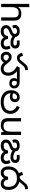

<svg xmlns="http://www.w3.org/2000/svg" viewBox="2167 -2967 812 5186"><g transform="rotate(90 2573.0 -374.0)"><path d="M173 -537Q173 -518 171.5 -498Q170 -478 168 -462H174Q191 -490 217 -508Q243 -526 275 -535.5Q307 -545 341 -545Q406 -545 449.5 -524.5Q493 -504 515 -461Q537 -418 537 -349V0H450V-343Q450 -408 421 -440Q392 -472 330 -472Q240 -472 206.5 -421.5Q173 -371 173 -277V0H85V-760H173Z M1148 12Q1110 12 1080.5 1.5Q1051 -9 1027.5 -31Q1004 -53 984 -89L1004 -90Q978 -49 951 -27Q924 -5 893 3.5Q862 12 823 12Q768 12 731.5 -7.5Q695 -27 677 -59.5Q659 -92 659 -130Q659 -171 675.5 -200Q692 -229 725 -250.5Q758 -272 807 -289Q848 -304 872 -321Q896 -338 896 -371Q896 -387 889 -399.5Q882 -412 865.5 -419.5Q849 -427 821 -427Q778 -427 757 -410.5Q736 -394 736 -365Q736 -352 739.5 -341Q743 -330 746 -323L671 -302Q663 -317 658.5 -335.5Q654 -354 654 -375Q654 -407 671 -435.5Q688 -464 725 -482Q762 -500 821 -500Q881 -500 915 -480Q949 -460 963.5 -430Q978 -400 978 -370Q978 -332 963 -305.5Q948 -279 918.5 -260Q889 -241 845 -225Q792 -205 766.5 -184.5Q741 -164 741 -131Q741 -102 761.5 -84.5Q782 -67 825 -67Q867 -67 894.5 -81.5Q922 -96 936.5 -123Q951 -150 954 -185H1032Q1036 -124 1068 -95.5Q1100 -67 1145 -67Q1192 -67 1214 -87Q1236 -107 1236 -142Q1236 -165 1229 -184Q1222 -203 1211 -221L1285 -252Q1300 -230 1309.5 -198.5Q1319 -167 1319 -135Q1319 -89 1299 -56Q1279 -23 1241 -5.5Q1203 12 1148 12ZM1291 -377Q1291 -324 1249.5 -288Q1208 -252 1130 -252Q1076 -252 1034 -267Q992 -282 963 -306.5Q934 -331 917 -357L953 -414Q982 -370 1033 -348.5Q1084 -327 1132 -327Q1159 -327 1176 -333Q1193 -339 1201.5 -350Q1210 -361 1210 -376Q1210 -404 1189 -414.5Q1168 -425 1139 -425Q1121 -425 1106 -423Q1091 -421 1078 -419L1068 -491Q1080 -494 1100 -497Q1120 -500 1147 -500Q1183 -500 1216 -489Q1249 -478 1270 -451Q1291 -424 1291 -377Z M1546 -425Q1517 -425 1490.5 -436Q1464 -447 1442 -477.5Q1420 -508 1404 -564L1487 -591Q1502 -536 1516 -518Q1530 -500 1552 -500Q1572 -500 1589.5 -512.5Q1607 -525 1639 -565L1670 -605Q1704 -649 1732.5 -675Q1761 -701 1793 -713Q1825 -725 1869 -725L1875 -648Q1840 -646 1816.5 -637Q1793 -628 1773.5 -608.5Q1754 -589 1728 -556L1705 -526Q1677 -490 1652 -468Q1627 -446 1601.5 -435.5Q1576 -425 1546 -425ZM1834 12Q1786 12 1750.5 -6Q1715 -24 1685 -56Q1655 -88 1622 -131Q1593 -171 1572 -189Q1551 -207 1521 -207Q1493 -207 1474.5 -189Q1456 -171 1456 -136Q1456 -105 1475.5 -84Q1495 -63 1529 -63Q1563 -63 1585.5 -83Q1608 -103 1624 -141L1677 -81Q1658 -54 1637 -33Q1616 -12 1589.5 0Q1563 12 1524 12Q1471 12 1439 -10Q1407 -32 1392.5 -66.5Q1378 -101 1378 -138Q1378 -182 1397 -214Q1416 -246 1448 -264Q1480 -282 1519 -282Q1555 -282 1583 -269.5Q1611 -257 1638 -230.5Q1665 -204 1697 -161Q1724 -126 1745 -105Q1766 -84 1788 -75.5Q1810 -67 1839 -67Q1889 -67 1915.5 -99Q1942 -131 1942 -189Q1942 -244 1918.5 -288Q1895 -332 1855 -366.5Q1815 -401 1767 -425L1803 -500Q1813 -496 1828 -487.5Q1843 -479 1852 -471L1872 -446Q1915 -421 1949.5 -383Q1984 -345 2004.5 -297Q2025 -249 2025 -193Q2025 -130 2003 -84Q1981 -38 1938.5 -13Q1896 12 1834 12ZM2226 -220Q2189 -220 2162.5 -231Q2136 -242 2120 -260.5Q2104 -279 2096.5 -301Q2089 -323 2089 -344Q2089 -376 2098.5 -399Q2108 -422 2122 -443L2210 -450Q2185 -425 2173.5 -401.5Q2162 -378 2162 -353Q2162 -323 2179.5 -304.5Q2197 -286 2230 -286Q2265 -286 2279.5 -304.5Q2294 -323 2294 -350Q2294 -392 2268.5 -408.5Q2243 -425 2197 -425H1793L1803 -500H2155Q2198 -500 2228 -496.5Q2258 -493 2280 -485Q2302 -477 2320 -462Q2341 -446 2354 -418.5Q2367 -391 2367 -353Q2367 -290 2329 -255Q2291 -220 2226 -220Z M2738 12Q2633 12 2561.5 -24Q2490 -60 2453.5 -123.5Q2417 -187 2417 -269Q2417 -343 2442.5 -394.5Q2468 -446 2511 -473Q2554 -500 2607 -500Q2647 -500 2676.5 -484.5Q2706 -469 2722.5 -440.5Q2739 -412 2739 -373Q2739 -333 2722 -301.5Q2705 -270 2670.5 -252.5Q2636 -235 2583 -235Q2550 -235 2522 -246Q2494 -257 2473.5 -273Q2453 -289 2440 -304L2463 -366Q2471 -355 2485.5 -340.5Q2500 -326 2523 -315.5Q2546 -305 2578 -305Q2619 -305 2639.5 -322Q2660 -339 2660 -369Q2660 -398 2644 -413.5Q2628 -429 2602 -429Q2554 -429 2525 -390Q2496 -351 2496 -284V-266Q2496 -226 2510.5 -190.5Q2525 -155 2554 -127Q2583 -99 2628.5 -83Q2674 -67 2735 -67Q2845 -67 2909 -113Q2973 -159 2973 -245Q2973 -303 2940.5 -349Q2908 -395 2839 -423L2879 -500Q2962 -464 3009 -400Q3056 -336 3056 -250Q3056 -176 3023 -116.5Q2990 -57 2919.5 -22.5Q2849 12 2738 12Z M3624 -536V0H3552L3539 -71H3535Q3518 -43 3491 -25Q3464 -7 3432 1.5Q3400 10 3365 10Q3301 10 3257.5 -10.5Q3214 -31 3192 -74Q3170 -117 3170 -185V-536H3259V-191Q3259 -127 3288 -95Q3317 -63 3378 -63Q3467 -63 3501.5 -113Q3536 -163 3536 -257V-536Z M4239 12Q4201 12 4171.5 1.5Q4142 -9 4118.5 -31Q4095 -53 4075 -89L4095 -90Q4069 -49 4042 -27Q4015 -5 3984 3.5Q3953 12 3914 12Q3859 12 3822.5 -7.5Q3786 -27 3768 -59.5Q3750 -92 3750 -130Q3750 -171 3766.5 -200Q3783 -229 3816 -250.5Q3849 -272 3898 -289Q3939 -304 3963 -321Q3987 -338 3987 -371Q3987 -387 3980 -399.5Q3973 -412 3956.5 -419.5Q3940 -427 3912 -427Q3869 -427 3848 -410.5Q3827 -394 3827 -365Q3827 -352 3830.5 -341Q3834 -330 3837 -323L3762 -302Q3754 -317 3749.5 -335.5Q3745 -354 3745 -375Q3745 -407 3762 -435.5Q3779 -464 3816 -482Q3853 -500 3912 -500Q3972 -500 4006 -480Q4040 -460 4054.5 -430Q4069 -400 4069 -370Q4069 -332 4054 -305.5Q4039 -279 4009.5 -260Q3980 -241 3936 -225Q3883 -205 3857.5 -184.5Q3832 -164 3832 -131Q3832 -102 3852.5 -84.5Q3873 -67 3916 -67Q3958 -67 3985.5 -81.5Q4013 -96 4027.5 -123Q4042 -150 4045 -185H4123Q4127 -124 4159 -95.5Q4191 -67 4236 -67Q4283 -67 4305 -87Q4327 -107 4327 -142Q4327 -165 4320 -184Q4313 -203 4302 -221L4376 -252Q4391 -230 4400.5 -198.5Q4410 -167 4410 -135Q4410 -89 4390 -56Q4370 -23 4332 -5.5Q4294 12 4239 12ZM4382 -377Q4382 -324 4340.5 -288Q4299 -252 4221 -252Q4167 -252 4125 -267Q4083 -282 4054 -306.5Q4025 -331 4008 -357L4044 -414Q4073 -370 4124 -348.5Q4175 -327 4223 -327Q4250 -327 4267 -333Q4284 -339 4292.5 -350Q4301 -361 4301 -376Q4301 -404 4280 -414.5Q4259 -425 4230 -425Q4212 -425 4197 -423Q4182 -421 4169 -419L4159 -491Q4171 -494 4191 -497Q4211 -500 4238 -500Q4274 -500 4307 -489Q4340 -478 4361 -451Q4382 -424 4382 -377Z M4763 -425Q4734 -425 4707.5 -436Q4681 -447 4659 -477.5Q4637 -508 4621 -564L4704 -591Q4719 -536 4733 -518Q4747 -500 4769 -500Q4789 -500 4806.5 -512.5Q4824 -525 4856 -565L4887 -605Q4921 -649 4949.5 -675Q4978 -701 5010 -713Q5042 -725 5086 -725L5092 -648Q5057 -646 5033.5 -637Q5010 -628 4990.5 -608.5Q4971 -589 4945 -556L4922 -526Q4894 -490 4869 -468Q4844 -446 4818.5 -435.5Q4793 -425 4763 -425ZM4944 12Q4907 12 4878 2Q4849 -8 4826.5 -30.5Q4804 -53 4783 -90L4802 -92Q4781 -49 4755 -26.5Q4729 -4 4700 4Q4671 12 4638 12Q4565 12 4520 -44Q4475 -100 4475 -200Q4475 -289 4514 -356.5Q4553 -424 4625 -462Q4697 -500 4797 -500Q4897 -500 4967 -461.5Q5037 -423 5074 -355.5Q5111 -288 5111 -200Q5111 -132 5090.5 -84.5Q5070 -37 5032.5 -12.5Q4995 12 4944 12ZM4936 -67Q4978 -67 5003 -98Q5028 -129 5028 -202Q5028 -267 5003.5 -317Q4979 -367 4929.5 -396Q4880 -425 4804 -425H4789Q4714 -425 4662.5 -397.5Q4611 -370 4584.5 -320.5Q4558 -271 4558 -205Q4558 -130 4582.5 -98.5Q4607 -67 4650 -67Q4695 -67 4722.5 -99.5Q4750 -132 4754 -185H4832Q4836 -124 4867.5 -95.5Q4899 -67 4936 -67Z"/></g></svg>

Font: hexltelugu05
Style: Book
Weight: 400
Designer: Jelle Bosma - Monotype Design Team
Foundry: Monotype Imaging Inc.
Version: Version 2.003